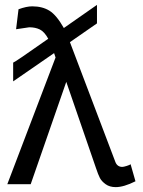

<svg xmlns="http://www.w3.org/2000/svg" viewBox="-20 -758 586 788"><path d="M112 -732Q154 -732 183 -714Q212 -696 242 -643L378 -738V-662L267 -585L454 -92Q462 -73 482 -73Q487 -73 500 -77Q513 -81 516 -84L536 -14Q488 10 455 10Q430 10 413.5 -2Q397 -14 390 -27.5Q383 -41 374 -68L252 -422L106 -2H10L208 -522L202 -540L34 -424V-501Q39 -501 178 -599Q162 -628 143.5 -637Q125 -646 100 -646L46 -638L56 -720Q89 -732 112 -732Z"/></svg>

Font: ColatingCofangSans
Style: Regular
Weight: 400
Foundry: GNU
Version: Version 412.227;June 27, 2022;FontCreator 11.0.0.2412 32-bit